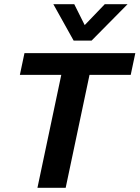

<svg xmlns="http://www.w3.org/2000/svg" viewBox="-20 -898 667 918"><path d="M332 -704 235 -878H335L385 -778L481 -878H590L418 -704ZM159 0 273 -540H75L97 -644H627L605 -540H408L294 0Z"/></svg>

Font: Kanit Medium
Style: Italic
Weight: 500
Italic angle: -12°
Designer: Katatrad Team
Foundry: CadsonDemak
Version: Version 2.000; ttfautohint (v1.8.3)